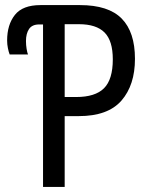

<svg xmlns="http://www.w3.org/2000/svg" viewBox="-20 -734 585 754"><path d="M149 0V-638H134Q106 -638 94 -620Q82 -602 82 -573Q82 -557 84.5 -542Q87 -527 90 -520H18Q14 -530 11 -545Q8 -560 8 -575Q8 -637 38.5 -675.5Q69 -714 139 -714H294Q406 -714 458 -661Q510 -608 510 -503Q510 -400 457 -339Q404 -278 289 -278H234V0ZM234 -353H279Q354 -353 388.5 -387.5Q423 -422 423 -501Q423 -574 390.5 -606.5Q358 -639 290 -639H234Z"/></svg>

Font: Avrile Sans Condensed
Style: Regular
Weight: 400
Width: 3
Designer: Monotype Design Team
Foundry: Monotype Imaging Inc.
Version: Version 2.001;September 10, 2019;FontCreator 11.5.0.2425 64-